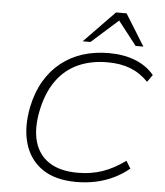

<svg xmlns="http://www.w3.org/2000/svg" viewBox="-61 -993 908 1055"><g transform="rotate(5 392.5 -465.5)"><path d="M399 8Q283 8 211.5 -41Q140 -90 114 -178Q88 -266 111 -381Q128 -463 164.5 -525Q201 -587 254 -629Q307 -671 373 -692Q439 -713 517 -713Q599 -713 662.5 -688Q726 -663 767 -614L739 -574Q694 -620 640 -641Q586 -662 513 -662Q423 -662 352 -630Q281 -598 233.5 -532.5Q186 -467 165 -367Q144 -265 165 -192.5Q186 -120 246 -81.5Q306 -43 402 -43Q476 -43 538.5 -64.5Q601 -86 664 -132L689 -91Q651 -59 604.5 -36.5Q558 -14 506.5 -3Q455 8 399 8ZM367 -765 536 -939H594L702 -765H659L557 -896L410 -765Z"/></g></svg>

Font: Nunito Sans 7pt SemiExpanded ExtraLight
Style: Italic
Weight: 250
Width: 6
Italic angle: -9°
Designer: Vernon Adams
Foundry: Vernon Adams
Version: Version 3.101;gftools[0.9.27]